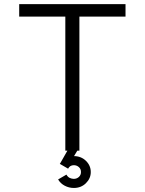

<svg xmlns="http://www.w3.org/2000/svg" viewBox="-20 -743 714 947"><path d="M371.6 0H302.2V-661.1H74.7V-722.7H599.1V-661.1H371.6ZM266.6 142.1 307.6 118.2Q314.5 130.4 324.5 134.8Q334.5 139.2 344.2 139.2Q358.4 139.2 368.9 129.9Q379.4 120.6 379.4 105.5Q379.4 90.3 368.9 81.1Q358.4 71.8 344.2 71.8Q324.7 71.8 315.9 88.9L275.4 65.4H274.9Q276.4 63 277.8 61L312.5 0H361.3L345.2 26.9Q380.4 27.3 404.1 50.5Q427.7 73.7 427.7 105.5Q427.7 137.2 403.8 160.6Q379.9 184.1 344.2 184.1Q320.8 184.1 299.8 173.3Q278.8 162.6 266.6 142.1Z"/></svg>

Font: Giphurs Light
Style: Regular
Weight: 300
Version: Version 0.920; ttfautohint (v1.8.4.7-5d5b)